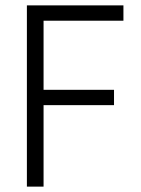

<svg xmlns="http://www.w3.org/2000/svg" viewBox="-20 -694 524 714"><path d="M404 -303H142V0H80V-674H439V-617H142V-360H404Z"/></svg>

Font: Hind Siliguri Light
Style: Regular
Weight: 300
Designer: Jyotish Sonowal
Foundry: Indian Type Foundry
Version: Version 1.001;PS 1.0;hotconv 1.0.86;makeotf.lib2.5.63406; tt